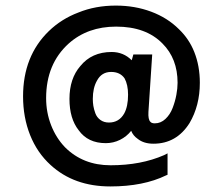

<svg xmlns="http://www.w3.org/2000/svg" viewBox="-20 -650 779 691"><path d="M679.2 -462.9Q699.2 -412.6 699.2 -352.1Q699.2 -270 662.1 -207Q615.2 -132.8 532.2 -132.8Q497.6 -132.8 476.1 -149.9Q459 -161.6 452.1 -179.2Q436 -158.7 411.9 -146.7Q387.7 -134.8 360.8 -134.8Q296.4 -134.8 263.2 -181.2Q230 -223.1 230 -293.9Q230 -367.2 269 -412.1Q310.1 -462.9 381.8 -462.9Q424.3 -462.9 454.1 -433.1L460 -454.1H527.8L514.2 -247.1Q512.7 -220.2 521 -211.9Q525.4 -206.1 537.1 -206.1Q558.6 -206.1 575.4 -221.9Q592.3 -237.8 601.3 -261.5Q610.4 -285.2 614.7 -308.6Q619.1 -332 619.1 -352.1Q619.1 -439 564.9 -493.2Q505.4 -554.2 397.9 -554.2Q295.4 -554.2 227.1 -493.2Q146 -419.9 146 -296.9Q146 -245.6 163.8 -199.7Q181.6 -153.8 213.9 -120.1Q278.8 -55.2 377.9 -55.2Q487.3 -55.2 570.8 -91.8L583 -98.1V-21L578.1 -19Q496.1 21 377 21Q246.1 21 162.1 -56.2Q113.8 -100.1 88.4 -163.8Q63 -227.5 63 -303.2Q63 -448.2 155.8 -538.1Q201.2 -582 262.2 -605Q323.2 -629.9 397 -629.9Q465.3 -629.9 524.2 -607.9Q583 -585.9 624 -544.9Q660.6 -509.8 679.2 -462.9ZM372.1 -209Q408.2 -209 426.8 -241.2Q440.9 -266.6 440.9 -309.1Q440.9 -345.2 428.2 -368.2Q412.1 -391.1 379.9 -391.1Q345.7 -391.1 329.1 -359.9Q314 -333.5 314 -293.9Q314 -281.7 315.9 -269.3Q317.9 -256.8 323.2 -242.2Q328.6 -227.5 341.3 -218.3Q354 -209 372.1 -209Z"/></svg>

Font: Modern Pictograms
Style: Normal
Weight: 400
Designer: John Caserta
Foundry: John Caserta
Version: 1.000